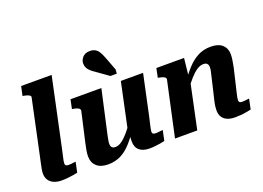

<svg xmlns="http://www.w3.org/2000/svg" viewBox="-117 -1122 1951 1427"><g transform="rotate(-20 858.0 -408.5)"><path d="M159 -651Q162 -659 156 -665Q150 -671 138 -675.5Q126 -680 108 -683L99 -685L115 -758H356L242 -222Q235 -188 229.5 -165.5Q224 -143 221.5 -129Q219 -115 219 -108Q219 -96 225.5 -91Q232 -86 246 -86Q257 -86 267 -87Q277 -88 286.5 -89.5Q296 -91 303 -91L286 -10Q270 -6 249.5 -3Q229 0 206.5 2.5Q184 5 159 5Q125 5 99 -6Q73 -17 58.5 -38.5Q44 -60 44 -91Q44 -105 47 -122Q50 -139 55.5 -165Q61 -191 70 -232Z M593 -194Q589 -172 586 -157.5Q583 -143 583 -130Q583 -118 586.5 -109.5Q590 -101 598 -96.5Q606 -92 620 -92Q643 -92 668.5 -109.5Q694 -127 722.5 -160Q751 -193 781 -238L787 -181Q750 -124 711.5 -80Q673 -36 627.5 -12.5Q582 11 525 11Q466 11 434.5 -18Q403 -47 403 -94Q403 -116 407 -140.5Q411 -165 418 -195L472 -433Q473 -442 467.5 -448Q462 -454 450 -458.5Q438 -463 421 -466L411 -468L426 -540H670ZM932 -222Q924 -188 919 -165.5Q914 -143 911 -129Q908 -115 908 -108Q908 -96 914.5 -91Q921 -86 935 -86Q951 -86 966 -88.5Q981 -91 992 -91L975 -10Q959 -6 939.5 -3Q920 0 899 2.5Q878 5 854 5Q803 5 774.5 -19Q746 -43 746 -91Q746 -96 746.5 -104.5Q747 -113 747.5 -124.5Q748 -136 749 -149L739 -140L824 -540H1000ZM775 -744Q764 -772 752.5 -790.5Q741 -809 724 -818.5Q707 -828 682 -828Q645 -828 625 -805.5Q605 -783 605 -757Q605 -738 613 -722.5Q621 -707 635 -694.5Q649 -682 667 -670L764 -601H814L817 -633Z M1056 0H1232L1315 -392H1308L1324 -540H1105L1090 -468L1099 -466Q1116 -463 1128 -458.5Q1140 -454 1146 -448Q1152 -442 1150 -433ZM1617 -222 1646 -345Q1652 -375 1656 -400.5Q1660 -426 1660 -447Q1660 -494 1629 -522.5Q1598 -551 1537 -551Q1480 -551 1434.5 -527Q1389 -503 1349.5 -459.5Q1310 -416 1271 -358L1276 -304Q1307 -349 1335.5 -381Q1364 -413 1390.5 -430.5Q1417 -448 1442 -448Q1463 -448 1472 -438Q1481 -428 1481 -411Q1481 -399 1478.5 -384Q1476 -369 1470 -347L1443 -232Q1433 -191 1427 -165Q1421 -139 1419 -122Q1417 -105 1417 -91Q1417 -59 1431 -37.5Q1445 -16 1470.5 -5.5Q1496 5 1530 5Q1554 5 1577 3Q1600 1 1620.5 -3Q1641 -7 1658 -10L1675 -91Q1668 -91 1659 -89.5Q1650 -88 1639.5 -87Q1629 -86 1619 -86Q1606 -86 1599.5 -91Q1593 -96 1593 -108Q1593 -115 1595.5 -129Q1598 -143 1603.5 -165.5Q1609 -188 1617 -222Z"/></g></svg>

Font: Roboto Serif
Style: Bold Italic
Weight: 700
Italic angle: -10°
Designer: Greg Gazdowicz
Foundry: Commercial Type
Version: Version 1.008